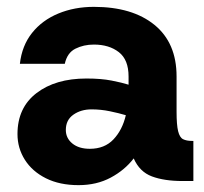

<svg xmlns="http://www.w3.org/2000/svg" viewBox="-20 -528 595 560"><path d="M209 12Q154 12 114 -8Q74 -28 52.5 -62Q31 -96 31 -137Q31 -214 86.5 -256.5Q142 -299 232 -299Q275 -299 305.5 -293Q336 -287 355 -281V-305Q355 -354 326.5 -376Q298 -398 254 -398Q224 -398 200 -386Q176 -374 169 -342H38Q44 -395 73.5 -432Q103 -469 150 -488.5Q197 -508 254 -508Q366 -508 430.5 -455.5Q495 -403 495 -305V-202Q495 -164 499.5 -145.5Q504 -127 514 -122Q524 -117 540 -117H544V0H513Q459 0 423 -13.5Q387 -27 370 -66Q344 -32 303 -10Q262 12 209 12ZM242 -94Q285 -94 311 -121.5Q337 -149 347 -192Q327 -198 300.5 -203.5Q274 -209 247 -209Q216 -209 194 -193.5Q172 -178 172 -149Q172 -125 191 -109.5Q210 -94 242 -94Z"/></svg>

Font: Host Grotesk ExtraBold
Style: Regular
Weight: 800
Designer: Doğukan Karapınar
Foundry: Element Type
Version: Version 1.003; ttfautohint (v1.8.4.7-5d5b)